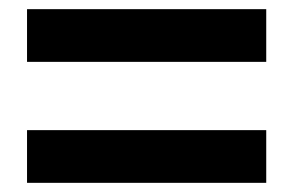

<svg xmlns="http://www.w3.org/2000/svg" viewBox="-20 -586 639 419"><path d="M39 -451V-566H561V-451ZM39 -187V-302H561V-187Z"/></svg>

Font: Noto Sans KR ExtraBold
Style: Regular
Weight: 800
Designer: Ryoko NISHIZUKA  (kana, bopomofo & ideographs); Paul D. Hunt (Latin, Greek & Cyrillic); Sandoll Communications , Soo-you
Foundry: Adobe
Version: Version 2.004-H2;hotconv 1.0.118;makeotfexe 2.5.65603